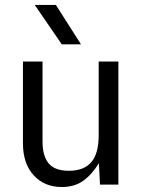

<svg xmlns="http://www.w3.org/2000/svg" viewBox="-20 -750 579 780"><path d="M231 9.8Q160.6 9.8 116.9 -37.8Q73.2 -85.4 73.2 -168V-500H152.8V-174.8Q152.8 -115.7 178 -85.9Q203.1 -56.2 259.8 -56.2Q320.8 -56.2 350.8 -91.1Q380.9 -126 380.9 -200.2V-500H460.9V0H386.2L381.8 -86.9Q352.5 -40 317.4 -15.1Q282.2 9.8 231 9.8ZM121.1 -730H207L309.1 -569.8H231Z"/></svg>

Font: TASA Orbiter Text
Style: Regular
Weight: 400
Designer: Weizhong Zhang
Version: Version 1.000;Glyphs 3.1.2 (3151)